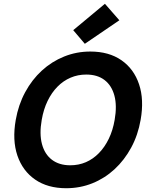

<svg xmlns="http://www.w3.org/2000/svg" viewBox="-20 -985 798 1017"><path d="M330.4 12Q232.7 12 166.2 -33.8Q99.8 -79.6 72.1 -161.1Q44.4 -242.6 63.4 -350Q77.4 -430 113.3 -496.5Q149.2 -563 201.6 -611Q253.9 -659 319.6 -685.5Q385.3 -712 458.4 -712Q557 -712 623.2 -666Q689.4 -620 716.6 -538.5Q743.9 -457 724.9 -350Q710.9 -269.6 675 -203.3Q639.1 -137 587 -88.8Q534.8 -40.6 469.6 -14.3Q404.4 12 330.4 12ZM352.2 -109.5Q396.9 -109.5 435.1 -126Q473.3 -142.6 503.9 -174Q534.6 -205.3 556.1 -249.7Q577.7 -294.1 587.3 -350Q600.4 -424.8 586 -478.4Q571.6 -532.1 533.7 -561.1Q495.8 -590.1 436.7 -590.1Q392.4 -590.1 353.7 -573.5Q315 -557 284.4 -525.8Q253.7 -494.7 232.2 -450.5Q210.7 -406.3 201 -350Q187.9 -275.8 202.3 -221.9Q216.7 -167.9 255.1 -138.7Q293.6 -109.5 352.2 -109.5ZM429.3 -753 367.9 -825.2 535.8 -964.9 612.2 -877.6Z"/></svg>

Font: DM Sans 9pt
Style: Italic
Weight: 400
Italic angle: -10°
Designer: Colophon Foundry, Jonny Pinhorn
Foundry: Colophon Foundry
Version: Version 4.004